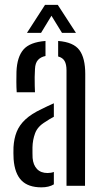

<svg xmlns="http://www.w3.org/2000/svg" viewBox="-20 -778 430 804"><path d="M37 -111.5Q36.5 -124 36.2 -136.2Q36 -148.5 36.5 -161.5Q38.5 -197.5 49.8 -225.8Q61 -254 86 -277.5Q111 -301 154.5 -321.5Q166.5 -327.5 179.2 -333.5Q192 -339.5 205.5 -345.5V-289Q197.5 -285 188.8 -279.8Q180 -274.5 170.5 -268Q138 -249 127.2 -220.5Q116.5 -192 116 -160.5Q116 -147 116 -136.8Q116 -126.5 116.5 -116.5Q119 -87 135 -70.2Q151 -53.5 179 -53.5Q194 -53.5 205.5 -58V-6Q185 6.5 153.5 6.5Q98 6.5 69.8 -22.5Q41.5 -51.5 37 -111.5ZM50 -391.5Q48.5 -413 48.5 -435.5Q48.5 -458 49 -478.5Q51.5 -539.5 78.2 -570.5Q105 -601.5 170.5 -606.5V-543.5Q150.5 -539.5 139 -526.8Q127.5 -514 126.5 -489Q125.5 -474.5 125.2 -455.2Q125 -436 125.5 -418.5Q126 -401 126.5 -391.5ZM258.5 0V-483.5Q258.5 -508.5 250.5 -522.5Q242.5 -536.5 223.5 -541.5V-606.5Q288 -601.5 312.5 -568.2Q337 -535 337 -468L336 0ZM93 -640.5 168.5 -757.5H222L298 -640.5H239.5L195.5 -712L152 -640.5Z"/></svg>

Font: Big Shoulders Stencil Text Thin
Style: Regular
Weight: 400
Version: Version 2.001